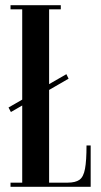

<svg xmlns="http://www.w3.org/2000/svg" viewBox="-20 -719 388 739"><path d="M65.5 -699H169V-16H319.5V0H65.5ZM20.5 -683V-699H65.5V-683ZM20.5 0V-16H65.5V0ZM240 0V-16Q270.5 -16 286 -27.1Q301.5 -38.2 307.2 -69.4Q313 -100.5 313 -159H329V0ZM169 -683V-699H214V-683ZM235.5 -433.5 244 -416.2 22 -287.8 12.8 -305.2Z"/></svg>

Font: Emberly Black
Style: Regular
Weight: 900
Designer: Rajesh Rajput
Foundry: Rajesh Rajput
Version: Version 1.000